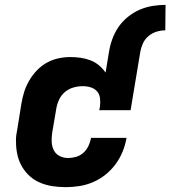

<svg xmlns="http://www.w3.org/2000/svg" viewBox="-20 -763 702 791"><path d="M429 -549Q433 -575 442.5 -601.5Q452 -628 468 -651.5Q484 -675 507 -693.5Q530 -712 555.5 -723Q581 -734 608.5 -738.5Q636 -743 662 -743L661 -638Q643 -638 625 -632.5Q607 -627 592 -614.5Q577 -602 569 -584.5Q561 -567 558 -549ZM251 8Q223 8 196.5 4Q170 0 146 -10Q122 -20 103 -37Q84 -54 71 -76Q58 -98 52 -124Q46 -150 46 -177Q45 -191 47 -206Q49 -221 52 -235L68 -335Q72 -360 79.5 -384Q87 -408 100 -430.5Q113 -453 131.5 -472.5Q150 -492 172.5 -504.5Q195 -517 220 -522.5Q245 -528 269 -528Q291 -528 312 -525Q333 -522 352.5 -514.5Q372 -507 387.5 -494Q403 -481 415 -464L429 -549H558L518 -309H389L392 -325Q394 -342 392 -358.5Q390 -375 380 -386.5Q370 -398 354 -403Q338 -408 321 -408Q302 -408 282.5 -402.5Q263 -397 247.5 -384Q232 -371 223.5 -352.5Q215 -334 212 -316L195 -216Q192 -197 193 -178Q194 -159 202 -143.5Q210 -128 226 -120Q242 -112 261 -112Q277 -112 294 -117Q311 -122 324 -134Q337 -146 344.5 -162Q352 -178 355 -194V-195H501V-193Q496 -165 485 -138Q474 -111 456 -86.5Q438 -62 414 -43Q390 -24 363 -12.5Q336 -1 307.5 3.5Q279 8 251 8Z"/></svg>

Font: Iosevka Aile Heavy Oblique
Style: Regular
Weight: 900
Italic angle: -9°
Designer: Belleve Invis
Foundry: Belleve Invis
Version: Version 31.1.0; ttfautohint (v1.8.4)